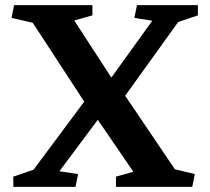

<svg xmlns="http://www.w3.org/2000/svg" viewBox="-20 -730 822 750"><path d="M676 -644 469 -356 663 -69 741 -50 731 0H433V-40L501 -59L362 -262L212 -61L285 -50L275 0H32V-40L111 -67L309 -333L108 -641L25 -660L35 -710H341V-670L270 -650L415 -427L575 -649L505 -660L515 -710H753V-670Z"/></svg>

Font: Brawler
Style: Bold
Weight: 700
Designer: Oleg Frolov, Haley Fiege
Foundry: Oleg Frolov, Haley Fiege
Version: Version 1.101; ttfautohint (v1.8.3)